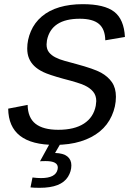

<svg xmlns="http://www.w3.org/2000/svg" viewBox="-20 -689 640 926"><path d="M244.6 9.8Q21.5 9.8 19.5 -165L113.3 -183.1Q114.3 -121.1 151.4 -92Q188.5 -63 261.2 -63Q338.9 -63 385 -93Q431.2 -123 441.9 -179.2L444.3 -201.2Q444.3 -228.5 429.4 -246.6Q414.6 -264.6 388.2 -277.1Q361.8 -289.6 285.6 -309.1Q214.8 -328.6 188 -341.8Q161.1 -355 144.8 -371.1Q128.4 -387.2 119.9 -407.7Q111.3 -428.2 111.3 -455.1Q111.3 -497.1 128.9 -538.3Q146.5 -579.6 181.4 -609.4Q216.3 -639.2 266.6 -654.1Q316.9 -668.9 378.9 -668.9Q483.4 -668.9 530.8 -632.3Q578.1 -595.7 582.5 -510.7L487.8 -494.6Q486.8 -548.8 457 -573.7Q427.2 -598.6 364.7 -598.6Q227.5 -598.6 206.5 -494.6L204.6 -474.6Q204.6 -451.7 216.1 -437Q227.5 -422.4 247.1 -412.4Q266.6 -402.3 292.5 -395.3Q318.4 -388.2 347.2 -380.4Q434.1 -356.9 467.5 -338.4Q501 -319.8 520 -292.2Q539.1 -264.6 539.1 -222.2Q539.1 -175.3 519 -130.6Q499 -85.9 461.2 -54.9Q423.3 -23.9 369.1 -7.1Q314.9 9.8 244.6 9.8ZM170.9 216.8Q143.1 216.8 127 214.8L136.7 167Q160.2 169.9 177.7 169.9Q249 169.9 257.8 127.9L258.8 119.1Q258.8 87.9 200.7 87.9Q179.7 87.9 172.9 88.9L221.7 0H273.9L245.6 48.8Q285.2 49.8 304.7 65.4Q324.2 81.1 324.2 108.4Q324.2 137.2 307.9 163.6Q291.5 189.9 257.6 203.4Q223.6 216.8 170.9 216.8Z"/></svg>

Font: Cousine
Style: Italic
Weight: 400
Italic angle: -12°
Monospace: yes
Designer: Steve Matteson
Foundry: Monotype Imaging Inc.
Version: Version 1.21